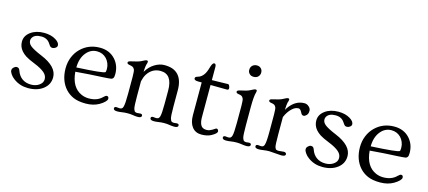

<svg xmlns="http://www.w3.org/2000/svg" viewBox="-53 -1109 3516 1576"><g transform="rotate(15 1705.5 -320.5)"><path d="M53.2 -119.1Q65.9 -131.3 77.9 -131.3Q89.8 -131.3 96.2 -125.7Q102.5 -120.1 108.2 -103.8Q113.8 -87.4 124.3 -72.3Q134.8 -57.1 149.4 -45.9Q181.2 -22 227.1 -22Q267.6 -22 295.9 -42Q325.7 -62.5 325.7 -93.3Q325.7 -124.5 298.8 -147.9Q270 -172.9 213.4 -195.6Q156.7 -218.3 132.8 -233.9Q108.9 -249.5 93.8 -267.1Q64.9 -300.8 64.9 -344.2Q64.9 -394 110.1 -427.2Q155.3 -460.4 223.6 -460.4Q282.7 -460.4 323.2 -435.5Q358.4 -413.6 358.4 -389.2Q358.4 -376.5 345.5 -367.4Q332.5 -358.4 321 -358.4Q309.6 -358.4 303.2 -363Q296.9 -367.7 284.2 -387.2Q259.3 -425.8 208.5 -425.8Q151.4 -425.8 132.8 -391.6Q127.4 -381.8 127.4 -370.6Q127.4 -359.4 132.1 -348.9Q136.7 -338.4 149.4 -327.1Q176.3 -304.7 248 -274.9Q388.7 -216.8 388.7 -126Q388.7 -64.9 339.4 -26.4Q289.6 12.2 211.4 12.2Q142.1 12.2 89.4 -26.4Q66.9 -42.5 54.2 -61.8Q41.5 -81.1 41.5 -92Q41.5 -103 44.7 -108.6Q47.9 -114.3 53.2 -119.1Z M535.6 -396.5Q601.6 -461.4 698.2 -461.4Q778.3 -461.4 827.6 -408.7Q874.5 -357.9 874.5 -283.2Q874.5 -258.8 867.9 -249.8Q861.3 -240.7 851.6 -239Q841.8 -237.3 824.7 -236.1Q807.6 -234.9 783.2 -233.4Q758.8 -231.9 728.8 -230.5Q698.7 -229 667.5 -227.1Q595.7 -222.7 552.2 -218.3Q563 -86.9 652.8 -47.9Q682.1 -35.2 715.3 -35.2Q785.6 -35.2 826.7 -76.2Q844.2 -93.8 853.5 -93.8Q871.1 -93.8 871.1 -72.8Q871.1 -62 856.4 -46.9Q841.8 -31.7 814.5 -15.6Q766.1 12.2 701.7 12.2Q637.2 12.2 596.4 -5.6Q555.7 -23.4 527.1 -54.9Q498.5 -86.4 483.2 -129.4Q467.8 -172.4 467.8 -224.9Q467.8 -277.3 485.8 -321.3Q503.9 -365.2 535.6 -396.5ZM551.3 -254.4Q780.3 -266.1 792.5 -279.3Q796.9 -284.2 796.9 -308.1Q796.9 -332 787.6 -354.7Q778.3 -377.4 762.7 -393.6Q730.5 -426.3 682.6 -426.3Q628.4 -426.3 591.3 -380.9Q552.2 -333.5 551.3 -254.4Z M968.3 7.3Q936 7.3 936 -10.7Q936 -24.9 954.1 -24.9L980 -22.5Q991.2 -22.5 998.5 -26.6Q1005.9 -30.8 1009.8 -44.4Q1017.6 -69.3 1017.6 -154.8V-300.8Q1017.6 -350.1 1011 -362.5Q1004.4 -375 995.1 -379.6Q985.8 -384.3 966.3 -387.5Q946.8 -390.6 946.8 -402.8Q946.8 -414.1 971.7 -418.9Q1034.7 -432.1 1055.7 -443.8Q1084.5 -460.4 1095.5 -460.4Q1106.4 -460.4 1106.4 -449.2Q1106.4 -443.8 1104.5 -438Q1095.2 -414.6 1093.8 -362.3Q1121.6 -409.7 1163.3 -435.1Q1205.1 -460.4 1245.8 -460.4Q1286.6 -460.4 1314.9 -450.2Q1343.3 -439.9 1363.3 -418.9Q1404.3 -375 1404.3 -289.6V-154.8Q1404.3 -69.3 1410.2 -50Q1416 -30.8 1423.3 -26.6Q1430.7 -22.5 1441.9 -22.5L1467.3 -24.9Q1485.4 -24.9 1485.4 -10.7Q1485.4 7.3 1452.6 7.3Q1433.6 7.3 1412.4 3.7Q1391.1 0 1366.9 0Q1342.8 0 1320.8 3.7Q1298.8 7.3 1279.8 7.3Q1247.1 7.3 1247.1 -10.7Q1247.1 -24.9 1265.1 -24.9L1290.5 -22.5Q1301.8 -22.5 1309.1 -26.6Q1316.4 -30.8 1320.8 -44.4Q1328.6 -68.8 1328.6 -154.8V-266.1Q1328.6 -405.8 1227.1 -405.8Q1155.3 -405.8 1115.2 -340.8Q1101.1 -316.9 1093.3 -282.2V-154.8Q1093.3 -69.3 1099.1 -50Q1105 -30.8 1112.3 -26.6Q1119.6 -22.5 1130.9 -22.5L1156.7 -24.9Q1174.8 -24.9 1174.8 -10.7Q1174.8 7.3 1142.6 7.3Q1124 7.3 1103.3 3.7Q1082.5 0 1056.6 0Q1030.8 0 1009 3.7Q987.3 7.3 968.3 7.3Z M1807.1 -412.1Q1807.1 -398.9 1791.5 -398.9L1652.8 -400.4V-129.9Q1652.8 -54.2 1689.5 -40Q1700.7 -35.6 1715.8 -35.6Q1731 -35.6 1743.4 -40.8Q1755.9 -45.9 1765.6 -51.8Q1775.4 -57.6 1782.2 -62.7Q1789.1 -67.9 1795.2 -67.9Q1801.3 -67.9 1806.2 -61Q1811 -54.2 1811 -47.4Q1811 -30.3 1767.6 -6.3Q1734.4 12.2 1684.1 12.2Q1633.8 12.2 1605.5 -23.7Q1577.1 -59.6 1577.1 -123V-401.9H1547.4Q1512.2 -401.9 1512.2 -419.9Q1512.2 -433.1 1531.7 -438Q1551.3 -442.9 1565.4 -455.3Q1579.6 -467.8 1588.6 -483.6Q1597.7 -499.5 1603 -516.6Q1608.4 -533.7 1612.8 -547.9Q1623.5 -580.1 1637.2 -580.1Q1652.8 -580.1 1652.8 -552.2V-441.9L1790 -444.8Q1800.3 -444.8 1806.2 -420.4Q1807.1 -415 1807.1 -412.1Z M1942.9 -641.1Q1958 -654.3 1979.7 -654.3Q2001.5 -654.3 2014.9 -640.6Q2028.3 -627 2028.3 -606.2Q2028.3 -585.4 2014.4 -571Q2000.5 -556.6 1976.8 -556.6Q1953.1 -556.6 1940.2 -570.6Q1927.2 -584.5 1927.2 -600.8Q1927.2 -617.2 1931.6 -626Q1936 -634.8 1942.9 -641.1ZM1894 7.3Q1861.3 7.3 1861.3 -10.7Q1861.3 -24.9 1879.4 -24.9L1903.8 -22.5Q1915 -22.5 1922.4 -26.6Q1929.7 -30.8 1934.1 -44.4Q1941.9 -68.8 1941.9 -154.8V-301.8Q1941.9 -350.1 1935.3 -363Q1928.7 -376 1920.4 -380.6Q1912.1 -385.3 1892.8 -387.9Q1873.5 -390.6 1873.5 -403.3Q1873.5 -414.6 1898.9 -419.9Q1957 -431.6 1979 -443.8Q2009.3 -460.9 2020.5 -460.9Q2031.7 -460.9 2031.7 -449.7Q2031.7 -444.3 2029.8 -438.5Q2018.6 -404.8 2018.6 -305.7V-154.8Q2018.6 -68.8 2024.7 -49.8Q2030.8 -30.8 2038.1 -26.6Q2045.4 -22.5 2056.6 -22.5L2081.1 -24.9Q2099.1 -24.9 2099.1 -10.7Q2099.1 7.3 2066.4 7.3Q2047.9 7.3 2026.6 3.7Q2005.4 0 1981 0Q1956.5 0 1934.6 3.7Q1912.6 7.3 1894 7.3Z M2171.4 7.3Q2138.7 7.3 2138.7 -10.7Q2138.7 -24.9 2156.7 -24.9L2181.2 -22.5Q2192.4 -22.5 2199.7 -26.6Q2207 -30.8 2210.9 -44.4Q2218.8 -69.3 2218.8 -154.8V-300.8Q2218.8 -350.6 2212.6 -363Q2206.5 -375.5 2198 -380.1Q2189.5 -384.8 2170.2 -387.7Q2150.9 -390.6 2150.9 -402.8Q2150.9 -414.1 2175.8 -418.9Q2233.9 -431.2 2255.9 -443.4Q2285.6 -460.4 2296.6 -460.4Q2307.6 -460.4 2307.6 -449.2Q2307.6 -443.8 2305.4 -438Q2303.2 -432.1 2300.8 -423.8Q2296.9 -407.2 2294.9 -361.3Q2337.4 -432.6 2397.5 -450.2Q2415 -455.6 2436.8 -455.6Q2458.5 -455.6 2475.3 -439.9Q2492.2 -424.3 2492.2 -406.7Q2492.2 -389.2 2488.3 -380.9Q2484.4 -372.6 2478.5 -366.7Q2465.8 -354 2455.8 -354Q2445.8 -354 2440.4 -359.1Q2435.1 -364.3 2428.2 -377.9Q2416 -402.3 2400.9 -402.3Q2385.7 -402.3 2372.1 -395.8Q2358.4 -389.2 2344.7 -376Q2314.9 -348.1 2294.4 -300.3V-154.8Q2294.4 -62 2299.6 -45.7Q2304.7 -29.3 2312.3 -26.1Q2319.8 -22.9 2333 -22.9L2376.5 -26.9Q2386.2 -26.9 2392.1 -22.2Q2397.9 -17.6 2397.9 -10.7Q2397.9 7.3 2362.3 7.3L2259.3 0Q2234.4 0 2212.2 3.7Q2189.9 7.3 2171.4 7.3Z M2554.7 -119.1Q2567.4 -131.3 2579.3 -131.3Q2591.3 -131.3 2597.7 -125.7Q2604 -120.1 2609.6 -103.8Q2615.2 -87.4 2625.7 -72.3Q2636.2 -57.1 2650.9 -45.9Q2682.6 -22 2728.5 -22Q2769 -22 2797.4 -42Q2827.1 -62.5 2827.1 -93.3Q2827.1 -124.5 2800.3 -147.9Q2771.5 -172.9 2714.8 -195.6Q2658.2 -218.3 2634.3 -233.9Q2610.4 -249.5 2595.2 -267.1Q2566.4 -300.8 2566.4 -344.2Q2566.4 -394 2611.6 -427.2Q2656.7 -460.4 2725.1 -460.4Q2784.2 -460.4 2824.7 -435.5Q2859.9 -413.6 2859.9 -389.2Q2859.9 -376.5 2846.9 -367.4Q2834 -358.4 2822.5 -358.4Q2811 -358.4 2804.7 -363Q2798.3 -367.7 2785.6 -387.2Q2760.7 -425.8 2710 -425.8Q2652.8 -425.8 2634.3 -391.6Q2628.9 -381.8 2628.9 -370.6Q2628.9 -359.4 2633.5 -348.9Q2638.2 -338.4 2650.9 -327.1Q2677.7 -304.7 2749.5 -274.9Q2890.1 -216.8 2890.1 -126Q2890.1 -64.9 2840.8 -26.4Q2791 12.2 2712.9 12.2Q2643.6 12.2 2590.8 -26.4Q2568.4 -42.5 2555.7 -61.8Q2543 -81.1 2543 -92Q2543 -103 2546.1 -108.6Q2549.3 -114.3 2554.7 -119.1Z M3037.1 -396.5Q3103 -461.4 3199.7 -461.4Q3279.8 -461.4 3329.1 -408.7Q3376 -357.9 3376 -283.2Q3376 -258.8 3369.4 -249.8Q3362.8 -240.7 3353 -239Q3343.3 -237.3 3326.2 -236.1Q3309.1 -234.9 3284.7 -233.4Q3260.3 -231.9 3230.2 -230.5Q3200.2 -229 3168.9 -227.1Q3097.2 -222.7 3053.7 -218.3Q3064.5 -86.9 3154.3 -47.9Q3183.6 -35.2 3216.8 -35.2Q3287.1 -35.2 3328.1 -76.2Q3345.7 -93.8 3355 -93.8Q3372.6 -93.8 3372.6 -72.8Q3372.6 -62 3357.9 -46.9Q3343.3 -31.7 3315.9 -15.6Q3267.6 12.2 3203.1 12.2Q3138.7 12.2 3097.9 -5.6Q3057.1 -23.4 3028.6 -54.9Q3000 -86.4 2984.6 -129.4Q2969.2 -172.4 2969.2 -224.9Q2969.2 -277.3 2987.3 -321.3Q3005.4 -365.2 3037.1 -396.5ZM3052.7 -254.4Q3281.7 -266.1 3293.9 -279.3Q3298.3 -284.2 3298.3 -308.1Q3298.3 -332 3289.1 -354.7Q3279.8 -377.4 3264.2 -393.6Q3231.9 -426.3 3184.1 -426.3Q3129.9 -426.3 3092.8 -380.9Q3053.7 -333.5 3052.7 -254.4Z"/></g></svg>

Font: Ovo
Style: Regular
Weight: 400
Designer: Nicole Fally
Foundry: Sorkin Type Co.
Version: Version 1.001